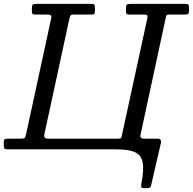

<svg xmlns="http://www.w3.org/2000/svg" viewBox="-52 -770 995 990"><path d="M177.5 -81Q174 -66 178.8 -60.5Q183.5 -55 199 -55H558Q571 -55 573 -59.5Q575 -64 577.5 -76.5L707.5 -675Q710.5 -689.5 705.8 -692.2Q701 -695 688.5 -695H614Q604 -695 600.8 -698Q597.5 -701 597.5 -712V-725Q597.5 -742 601.8 -746Q606 -750 622.5 -750H902.5Q915 -750 918.8 -746.5Q922.5 -743 922.5 -730V-716Q922.5 -702.5 918.8 -698.8Q915 -695 902 -695H823Q811 -695 808 -692.2Q805 -689.5 802.5 -678L672.5 -74.5Q670 -63 675.5 -59Q681 -55 692 -55H760Q783 -55 777.5 -32L727.5 184.5Q725.5 195 720.2 197.5Q715 200 703.5 200H691.5Q677.5 200 676.2 194Q675 188 677 176.5Q690.5 107.5 684 69Q677.5 30.5 645 15.2Q612.5 0 547.5 0H-12.5Q-24.5 0 -28.5 -3.2Q-32.5 -6.5 -32.5 -19V-38Q-32.5 -48.5 -28.2 -51.8Q-24 -55 -13 -55H55Q71.5 -55 75.2 -58.8Q79 -62.5 82.5 -78L212.5 -678Q216.5 -695 194 -695H132Q122 -695 117.2 -697.5Q112.5 -700 112.5 -711V-728Q112.5 -744 117.8 -747Q123 -750 137.5 -750H417.5Q431 -750 434.2 -746Q437.5 -742 437.5 -728V-713Q437.5 -702.5 435.2 -698.8Q433 -695 423 -695H328.5Q314 -695 311 -689Q308 -683 305 -670Z"/></svg>

Font: Besley
Style: Italic
Weight: 400
Italic angle: -13°
Designer: Owen Earl
Foundry: indestructible type*
Version: Version 4.000; ttfautohint (v1.8.4.7-5d5b)